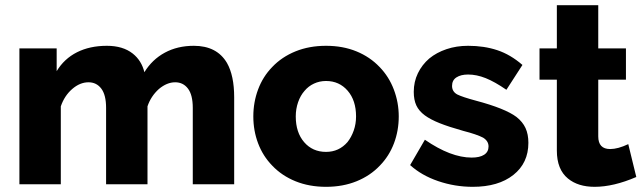

<svg xmlns="http://www.w3.org/2000/svg" viewBox="-20 -712 2486 742"><path d="M857 -469Q818 -535 729 -535Q666 -535 617 -508.5Q568 -482 538 -433Q527 -478 493 -505Q455 -535 393 -535Q327 -535 277.5 -510Q228 -485 199 -437V-525H55V0H215V-301Q229 -342 259 -368Q289 -394 322 -394Q353 -394 371.5 -369.5Q390 -345 390 -295V0H550V-301Q563 -340 594 -368Q625 -394 657 -394Q688 -394 706.5 -369.5Q725 -345 725 -295V0H885V-336Q885 -420 857 -469Z M1448 -72Q1484 -109 1502.5 -158Q1521 -207 1521 -262Q1521 -316 1502 -366Q1483 -416 1447 -453Q1410 -492 1357.5 -513.5Q1305 -535 1240 -535Q1175 -535 1122 -513.5Q1069 -492 1032 -453Q996 -416 977.5 -366.5Q959 -317 959 -262Q959 -207 977.5 -158Q996 -109 1032 -72Q1069 -33 1122 -11.5Q1175 10 1240 10Q1305 10 1358 -11.5Q1411 -33 1448 -72ZM1157 -361Q1172 -379 1193.5 -389Q1215 -399 1240 -399Q1291 -399 1323.5 -361.5Q1356 -324 1356 -262Q1356 -233 1347 -207.5Q1338 -182 1323 -163Q1290 -125 1240 -125Q1188 -125 1155.5 -162.5Q1123 -200 1123 -262Q1123 -291 1132 -317Q1141 -343 1157 -361Z M2022 -160Q2022 -193 2011 -217Q2000 -241 1976 -260Q1932 -293 1819 -323Q1767 -337 1747 -347Q1727 -358 1727 -380Q1727 -402 1744 -413Q1761 -424 1789 -424Q1822 -424 1857 -410Q1892 -396 1937 -365L1999 -461Q1953 -501 1902 -518Q1851 -535 1789 -535Q1744 -535 1705.5 -522Q1667 -509 1639 -486Q1611 -462 1595 -429Q1579 -396 1579 -357Q1579 -326 1589 -304.5Q1599 -283 1622 -266Q1644 -250 1679 -236Q1714 -222 1771 -206Q1822 -193 1847 -180Q1868 -167 1868 -146Q1868 -125 1851 -114Q1834 -103 1803 -103Q1722 -103 1622 -172L1565 -74Q1609 -34 1673.5 -12Q1738 10 1807 10Q1906 10 1964 -36Q2022 -82 2022 -160Z M2338 -136Q2292 -136 2292 -185V-404H2399V-525H2292V-692H2132V-525H2065V-404H2132V-130Q2132 -57 2175 -22Q2214 10 2278 10Q2351 10 2439 -28L2408 -155Q2368 -136 2338 -136Z"/></svg>

Font: RT Raleway ExtraBold
Style: Regular
Weight: 400
Designer: Matt McInerney, Pablo Impallari, Rodrigo Fuenzalida — Edited by Milan Moffatt in April 2016
Foundry: Matt McInerney, Pablo Impallari, Rodrigo Fuenzalida — Edited by Milan Moffatt in April 2016
Version: Version 3.001